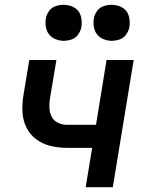

<svg xmlns="http://www.w3.org/2000/svg" viewBox="-20 -780 616 800"><path d="M337 0H450L537 -530H424L380 -260H259Q239 -260 221.5 -268.5Q204 -277 195.5 -293.5Q187 -310 186 -329.5Q185 -349 188 -369L215 -530H102L78 -385Q72 -350 73.5 -315Q75 -280 89.5 -250Q104 -220 130.5 -200Q157 -180 190.5 -172Q224 -164 259 -164H364ZM445 -610Q461 -610 478 -615.5Q495 -621 505.5 -636Q516 -651 519 -667Q523 -691 516.5 -714Q510 -737 489.5 -748.5Q469 -760 445 -760Q429 -760 412 -754.5Q395 -749 384.5 -734.5Q374 -720 371 -703Q367 -679 374 -656.5Q381 -634 401 -622Q421 -610 445 -610ZM245 -610Q261 -610 278 -615.5Q295 -621 305.5 -636Q316 -651 319 -667Q323 -691 316.5 -714Q310 -737 289.5 -748.5Q269 -760 245 -760Q229 -760 212 -754.5Q195 -749 184.5 -734.5Q174 -720 171 -703Q167 -679 174 -656.5Q181 -634 201 -622Q221 -610 245 -610Z"/></svg>

Font: Iosevka Sparkle SmBdObl
Style: Regular
Weight: 600
Italic angle: -9°
Designer: Belleve Invis
Foundry: Belleve Invis
Version: Version 4.5.0; ttfautohint (v1.8.3)